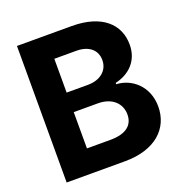

<svg xmlns="http://www.w3.org/2000/svg" viewBox="-130 -844 921 961"><g transform="rotate(-20 330.5 -363.5)"><path d="M63.2 0H373.9C537.3 0 624.3 -85.2 624.3 -201C624.3 -308.6 547.2 -373.6 464.5 -377.5V-384.6C540.1 -401.6 595.9 -455.3 595.9 -540.8C595.9 -649.9 514.9 -727.3 354.4 -727.3H63.2ZM217 -125.7V-318.9H345.9C419.7 -318.9 465.6 -276.3 465.6 -216.3C465.6 -161.6 428.3 -125.7 342.3 -125.7ZM217 -422.9V-603H333.8C402 -603 440.7 -567.8 440.7 -515.3C440.7 -457.7 393.8 -422.9 331 -422.9Z"/></g></svg>

Font: Magic Ui Pro
Style: Bold
Weight: 700
Designer: Stefan Endress, Andreas Faust
Version: Version 1.000;FEAKit 1.0